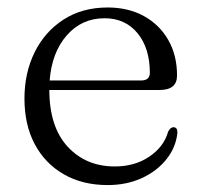

<svg xmlns="http://www.w3.org/2000/svg" viewBox="-20 -496 551 526"><path d="M465 -289Q465 -249.5 417.5 -249.5H115Q115.5 -148 165.5 -94Q215.5 -40 294.5 -40Q349.5 -40 389.2 -67Q429 -94 440.5 -135Q447 -147.5 455 -147.5Q466.5 -147.5 466 -132Q462 -92.5 436.2 -60Q410.5 -27.5 368.8 -8.2Q327 11 275 11Q206 11 154.8 -18.5Q103.5 -48 75.2 -101Q47 -154 47 -226Q47 -296.5 75 -353Q103 -409.5 154.2 -442.5Q205.5 -475.5 275 -475.5Q331.5 -475.5 374.2 -452Q417 -428.5 441 -386.5Q465 -344.5 465 -289ZM266.5 -446Q204 -446 163 -399.2Q122 -352.5 116 -275.5H366Q390.5 -275.5 390.5 -296.5Q390.5 -364 356.8 -405Q323 -446 266.5 -446Z"/></svg>

Font: Fraunces 9pt Light
Style: Regular
Weight: 300
Version: Version 1.000;[0bf87f6ff]